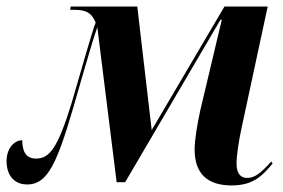

<svg xmlns="http://www.w3.org/2000/svg" viewBox="-29 -556 865 586"><path d="M678 10C745 10 773 -21 803 -57L799 -63C766 -27 749 -13 725 -13C709 -13 693 -22 693 -57C693 -82 700 -127 708 -164L788 -536H656L434 -159L390 -536H187L185 -526H198C237 -526 251 -515 263 -487C254 -467 215 -328 190 -243C147 -103 122 -72 81 -72C47 -72 39 -99 39 -128C14 -128 -9 -103 -9 -64C-9 -25 11 7 54 7C126 7 153 -80 219 -312C241 -387 255 -436 268 -473L327 0H353L644 -496H648L582 -218C573 -176 565 -129 565 -100C565 -26 604 10 678 10Z"/></svg>

Font: Noto Serif Display Condensed
Style: Bold Italic
Weight: 700
Width: 3
Italic angle: -12°
Designer: Monotype Design Team
Foundry: Monotype Imaging Inc.
Version: Version 2.009